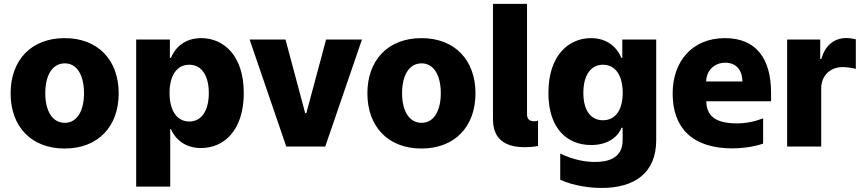

<svg xmlns="http://www.w3.org/2000/svg" viewBox="-20 -747 4400 979"><path d="M309.7 10.3C481.2 10.3 585.2 -103 585.2 -271C585.2 -439.3 481.2 -552.6 309.7 -552.6C138.1 -552.6 34.1 -439.3 34.1 -271C34.1 -103 138.1 10.3 309.7 10.3ZM310.7 -120.7C246.4 -120.7 210.9 -181.8 210.9 -272C210.9 -362.6 246.4 -424 310.7 -424C372.9 -424 408.4 -362.6 408.4 -272C408.4 -181.8 372.9 -120.7 310.7 -120.7Z M674.4 204.5H848V-88.4H851.6C873.6 -38 922.6 7.8 1005 7.8C1125.7 7.8 1223 -86.6 1223 -272.4C1223 -464.8 1120 -552.6 1006 -552.6C919.7 -552.6 872.5 -502.1 851.6 -452.1H846.2V-545.5H674.4ZM844.5 -272.7C844.5 -361.9 881.4 -416.9 945 -416.9C1009.2 -416.9 1044.7 -360.4 1044.7 -272.7C1044.7 -184.7 1009.2 -127.5 945 -127.5C881.4 -127.5 844.5 -184.3 844.5 -272.7Z M1825.6 -545.5H1642.8L1541.9 -169.7H1536.2L1435.7 -545.5H1252.8L1439.6 0H1638.5Z M2128.9 10.3C2300.4 10.3 2404.5 -103 2404.5 -271C2404.5 -439.3 2300.4 -552.6 2128.9 -552.6C1957.4 -552.6 1853.3 -439.3 1853.3 -271C1853.3 -103 1957.4 10.3 2128.9 10.3ZM2130 -120.7C2065.7 -120.7 2030.2 -181.8 2030.2 -272C2030.2 -362.6 2065.7 -424 2130 -424C2192.1 -424 2227.6 -362.6 2227.6 -272C2227.6 -181.8 2192.1 -120.7 2130 -120.7Z M2655.9 3.6C2675.8 3.6 2703.1 1.8 2723.4 -2.8V-132.1C2718.4 -129.6 2711.3 -128.6 2704.2 -128.6C2677.9 -128.6 2667.3 -142.4 2667.3 -163V-727.3H2493.6V-147.7C2493.6 -100.1 2496.8 3.6 2655.9 3.6Z M3047.9 211.3C3214.5 211.3 3326 135.7 3326 -32.3V-545.5H3153.1V-452.1H3148.1C3127.8 -502.1 3079.5 -552.6 2993.6 -552.6C2879.6 -552.6 2776.3 -464.8 2776.3 -273.4C2776.3 -88.1 2874.6 -7.5 2994.3 -7.5C3074.6 -7.5 3128.6 -44.7 3148.8 -95.2H3154.8V-32.7C3154.8 60.4 3080.3 78.8 3014.2 78.8C2964.5 78.8 2906.2 68.9 2836.6 36.2V169.7C2912.6 203.8 2998.2 211.3 3047.9 211.3ZM3054.7 -133.9C2990.4 -133.9 2954.5 -186.1 2954.5 -273.4C2954.5 -360.8 2990.4 -416.9 3054.7 -416.9C3118.3 -416.9 3155.2 -361.9 3155.2 -273.4C3155.2 -186.1 3117.9 -133.9 3054.7 -133.9Z M3911.6 -274.1C3911.6 -453.5 3831 -552.6 3676.8 -552.6C3510.3 -552.6 3409.8 -435.4 3409.8 -269.5C3409.8 -96.6 3508.5 9.6 3714.5 9.6C3755.7 9.6 3816.8 3.9 3871.1 -14.6V-143.5C3826.3 -126.4 3783.4 -117.9 3737.2 -117.9C3606.2 -117.9 3583.5 -173.7 3581 -230.8H3911.6ZM3580.6 -331.7C3582 -386 3620.7 -427.2 3678.3 -427.2C3735.8 -427.2 3764.9 -387.4 3765.6 -331.7Z M3993.6 0H4167.3V-296.2C4167.3 -361.2 4213.4 -404.8 4275.6 -404.8C4296.2 -404.8 4327.1 -401.3 4343.8 -395.6V-546.5C4329.2 -550.4 4311.4 -552.9 4295.1 -552.9C4235.4 -552.9 4187.9 -518.1 4168 -446H4162.3V-545.5H3993.6Z"/></svg>

Font: TID UI Extra Bold
Style: Regular
Weight: 800
Designer: The TID Project Authors
Foundry: Bakken & Bæck
Version: Version 1.001;hotconv 1.0.109;makeotfexe 2.5.65596